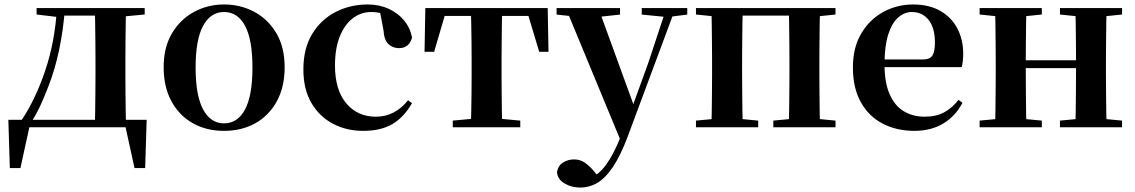

<svg xmlns="http://www.w3.org/2000/svg" viewBox="-20 -572 5101 863"><path d="M563.1 0H95.3L115.5 -16.4L71.8 183.5H24.2L17.5 -33.6H639.2L632.5 183.5H584.6L540.5 -17.9ZM405.4 0Q407.2 -25.5 407.7 -67.4Q408.2 -109.4 408.7 -154.7Q409.2 -200 409.2 -234.8V-301.2Q409.2 -335.7 408.7 -381Q408.2 -426.4 407.7 -468.7Q407.2 -511 405.4 -535.7H546.6Q545.6 -511 545.1 -468.7Q544.6 -426.4 544.1 -381Q543.6 -335.7 543.6 -301.2V-234.8Q543.6 -200 544.1 -154.7Q544.6 -109.4 545.1 -67.4Q545.6 -25.5 546.6 0ZM144.5 -506.8V-535.7H246.5V-495.5H239.4ZM480 -495.5V-535.7H630.4V-506.8L510 -495.5ZM76.9 -31.5Q139.7 -125.6 183.2 -254.7Q226.7 -383.7 236.1 -535.7H272.1Q264.9 -440.9 246.4 -350.8Q227.9 -260.8 196.9 -182.2Q180 -138.1 161.2 -97.1Q142.3 -56.1 119.3 -21.6V-8.9ZM246.5 -501.8V-535.7H481.3V-501.8Z M987 16.2Q907.7 16.2 846.5 -18.3Q785.3 -52.8 750.5 -117Q715.6 -181.2 715.6 -269.8Q715.6 -359.1 752.8 -422Q790 -484.9 851.9 -518.4Q913.8 -551.9 987 -551.9Q1061.1 -551.9 1123.1 -518.8Q1185 -485.6 1222.2 -422.7Q1259.4 -359.8 1259.4 -269.8Q1259.4 -180.5 1224 -116.3Q1188.6 -52 1127.4 -17.9Q1066.2 16.2 987 16.2ZM987 -17.5Q1048 -17.5 1081.4 -80.1Q1114.7 -142.6 1114.7 -268.1Q1114.7 -394.2 1081.4 -456.1Q1048 -518 987 -518Q926.7 -518 893 -456.1Q859.2 -394.2 859.2 -268.1Q859.2 -142.6 893 -80.1Q926.7 -17.5 987 -17.5Z M1612.1 16.2Q1537.1 16.2 1476.2 -16Q1415.3 -48.3 1379.4 -109.8Q1343.6 -171.4 1343.6 -259.7Q1343.6 -354.7 1383.5 -419.9Q1423.4 -485 1489.1 -518.5Q1554.9 -551.9 1633 -551.9Q1684.5 -551.9 1726.8 -532.5Q1769.2 -513.2 1796.8 -479.5Q1824.4 -445.8 1832 -402.4Q1818.4 -355.6 1773.4 -355.6Q1745.9 -355.6 1726.1 -373.6Q1706.4 -391.6 1703.6 -436.8L1685.8 -530.1L1753.7 -486.3Q1724.8 -503.2 1700.1 -510.6Q1675.4 -518 1648.6 -518Q1602.2 -518 1565.2 -489.4Q1528.1 -460.7 1506.9 -407.1Q1485.7 -353.5 1485.7 -277.6Q1485.7 -168.4 1536 -108Q1586.4 -47.5 1669.2 -47.5Q1713.5 -47.5 1749.8 -66.7Q1786.2 -85.9 1813.9 -121.4L1831.8 -108.4Q1796.1 -45.4 1744.3 -14.6Q1692.5 16.2 1612.1 16.2Z M1888.2 -339.1 1891.8 -535.7H2441.8L2445.4 -339.1H2403.7L2345.1 -534.2L2411 -500.4H1922.6L1988.5 -534.2L1931.4 -339.1ZM2015.1 0V-29.9L2126.7 -40.2H2207.6L2318.5 -29.9V0ZM2096.2 0Q2097.2 -25.5 2098.1 -67.4Q2098.9 -109.4 2099.4 -154.7Q2099.9 -200 2099.9 -234.8V-301.2Q2099.9 -335.7 2099.4 -381Q2098.9 -426.4 2098.1 -468.7Q2097.2 -511 2096.2 -535.7H2237.4Q2236.4 -511 2235.9 -468.7Q2235.4 -426.4 2234.9 -381Q2234.4 -335.7 2234.4 -301.2V-234.8Q2234.4 -200 2234.9 -154.7Q2235.4 -109.4 2235.9 -67.4Q2236.4 -25.5 2237.4 0Z M2587.5 271Q2548.5 271 2517.2 252.3Q2485.8 233.6 2483.6 201.1Q2488.8 171.7 2511.3 158.1Q2533.8 144.5 2560.1 144.5Q2586.6 144.5 2607.5 158.4Q2628.4 172.4 2646.6 194L2676.7 229.9L2641.6 252.4L2622.4 235.4Q2670.2 214.9 2703.7 169.1Q2737.3 123.3 2768 46.7L2798.1 -25.6L2807 -49.7L2894.1 -289.9L2975.4 -535.7H3016.3L2801 42.9Q2769.1 127.2 2735.7 177.4Q2702.2 227.6 2666 249.3Q2629.7 271 2587.5 271ZM2774.7 72.2 2523.1 -535.7H2669.5L2829.1 -97.3L2835.1 -86.2ZM2481.7 -506.5V-535.7H2767V-506.5L2668.7 -495.8H2582.6ZM2864.5 -506.5V-535.7H3069.1V-506.5L2987.4 -496.1H2969.8Z M3176.9 0Q3178.6 -25.5 3179.1 -67.4Q3179.6 -109.4 3180.1 -154.7Q3180.6 -200 3180.6 -234.8V-301.2Q3180.6 -335.7 3180.1 -381Q3179.6 -426.4 3179.1 -468.7Q3178.6 -511 3176.9 -535.7H3318.6Q3317.6 -511 3317.1 -468.7Q3316.6 -426.4 3316.1 -381Q3315.6 -335.7 3315.6 -301.2V-234.8Q3315.6 -200 3316.1 -154.7Q3316.6 -109.4 3317.1 -67.4Q3317.6 -25.5 3318.6 0ZM3525.4 0Q3526.4 -25.5 3526.9 -67.4Q3527.4 -109.4 3527.9 -154.7Q3528.4 -200 3528.4 -234.8V-301.2Q3528.4 -335.7 3527.9 -381Q3527.4 -426.4 3526.9 -468.7Q3526.4 -511 3525.4 -535.7H3665.9Q3664.9 -511 3664.4 -468.7Q3663.9 -426.4 3663.4 -381Q3662.9 -335.7 3662.9 -301.2V-234.8Q3662.9 -200 3663.4 -154.7Q3663.9 -109.4 3664.4 -67.4Q3664.9 -25.5 3665.9 0ZM3108.2 0V-29.9L3218 -40.2H3279.6L3388 -29.9V0ZM3456 0V-29.9L3565.5 -40.2H3628.1L3735.5 -29.9V0ZM3108.2 -506.8V-535.7H3247.9V-495.5H3218ZM3596.4 -495.5V-535.7H3735.3V-506.8L3628.1 -495.5ZM3247.9 -501.8V-535.7H3596.4V-501.8Z M4090.2 16.2Q4009.8 16.2 3947.2 -16.5Q3884.6 -49.1 3849.1 -113Q3813.6 -176.9 3813.6 -268.8Q3813.6 -358.8 3851.6 -422.2Q3889.5 -485.7 3951.2 -518.8Q4012.9 -551.9 4083.4 -551.9Q4157.1 -551.9 4207.5 -522.5Q4257.8 -493.1 4283.6 -443.2Q4309.4 -393.3 4309.4 -330.9Q4309.4 -296.1 4302.7 -270.2H3872.1V-304.6H4127.4Q4159.5 -304.6 4170.9 -322.2Q4182.3 -339.8 4182.3 -380.4Q4182.3 -446.3 4154.2 -482.2Q4126.1 -518 4078.1 -518Q4044.7 -518 4016.6 -492.9Q3988.6 -467.8 3972.1 -416Q3955.7 -364.1 3955.7 -282.7Q3955.7 -200.5 3978.9 -148.2Q4002 -95.8 4042.8 -71.7Q4083.5 -47.5 4135.4 -47.5Q4188.4 -47.5 4224.9 -67.7Q4261.3 -87.9 4288.2 -123.2L4306.1 -109.9Q4274.6 -49.8 4219.7 -16.8Q4164.7 16.2 4090.2 16.2Z M4451.9 0Q4453.6 -25.5 4454.1 -67.4Q4454.6 -109.4 4455.1 -154.7Q4455.6 -200 4455.6 -234.8V-301.2Q4455.6 -335.7 4455.1 -381Q4454.6 -426.4 4454.1 -468.7Q4453.6 -511 4451.9 -535.7H4593.6Q4592.6 -511 4592.1 -468.2Q4591.6 -425.4 4591.1 -378.2Q4590.6 -331 4590.6 -291.8V-270.6Q4590.6 -217.9 4591.1 -165Q4591.6 -112.1 4592.1 -68.8Q4592.6 -25.5 4593.6 0ZM4812.6 0Q4814.6 -25.5 4815.1 -68.8Q4815.6 -112.1 4816.1 -165Q4816.6 -217.9 4816.6 -270.6V-291.8Q4816.6 -331 4816.1 -378.2Q4815.6 -425.4 4815.1 -468.2Q4814.6 -511 4812.6 -535.7H4954Q4953 -511 4952.5 -468.7Q4952 -426.4 4951.5 -381Q4951 -335.7 4951 -301.2V-234.8Q4951 -200 4951.5 -154.7Q4952 -109.4 4952.5 -67.4Q4953 -25.5 4954 0ZM4383.2 0V-29.9L4493 -40.2H4554.6L4662.8 -29.9V0ZM4383.2 -506.8V-535.7H4662.8V-506.8L4554.6 -495.5H4493ZM4744.2 0V-29.9L4852.9 -40.2H4915.5L5023.4 -29.9V0ZM4744.2 -506.8V-535.7H5023.4V-506.8L4915.5 -495.5H4852.9ZM4522.9 -265.9V-301H4883.1V-265.9Z"/></svg>

Font: Noto Serif KR ExtraLight
Style: Regular
Weight: 200
Designer: Ryoko NISHIZUKA 西塚涼子 (kana & ideographs); Frank Grießhammer (Latin, Greek & Cyrillic); Wenlong ZHANG 张文龙 (bopomofo); San
Foundry: Adobe
Version: Version 2.002-H1;hotconv 1.1.0;makeotfexe 2.6.0